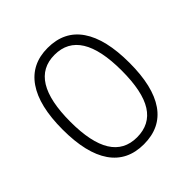

<svg xmlns="http://www.w3.org/2000/svg" viewBox="-156 -664 786 786"><g transform="rotate(-45 236.5 -271.0)"><path d="M236 8Q141 8 92 -62.5Q43 -133 43 -270Q43 -407 92.5 -478.5Q142 -550 236 -550Q332 -550 381 -478.5Q430 -407 430 -270Q430 -133 381 -62.5Q332 8 236 8ZM236 -32Q311 -32 348 -90.5Q385 -149 385 -270Q385 -510 236 -510Q88 -510 88 -270Q88 -32 236 -32Z"/></g></svg>

Font: Encode Sans Compressed
Style: ExtraLight
Weight: 200
Designer: Pablo Impallari, Andres Torresi
Foundry: Pablo Impallari, Andres Torresi
Version: Version 1.000; ttfautohint (v1.00) -l 8 -r 50 -G 200 -x 14 -